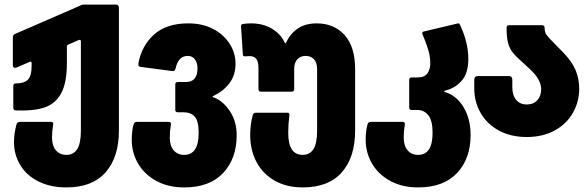

<svg xmlns="http://www.w3.org/2000/svg" viewBox="-20 -590 2568 838"><path d="M41 30Q41 -7 52 -47Q55 -58 66 -58H204Q214 -58 212 -46Q207 -18 207 10Q207 46 224 66Q241 86 270 86Q301 86 317 61Q333 36 333 -20V-410Q333 -414 330 -415.5Q327 -417 323 -415L277 -395Q272 -393 272 -386V-315Q272 -228 246.5 -182Q221 -136 173 -120.5Q125 -105 50 -108Q38 -108 38 -120V-215Q38 -221 41 -223.5Q44 -226 51 -226Q85 -226 101.5 -242Q118 -258 118 -303V-315Q118 -319 115.5 -320.5Q113 -322 110 -320L54 -296L46 -294Q36 -294 36 -305V-426Q36 -438 46 -442L322 -562Q324 -563 331.5 -566.5Q339 -570 345 -570H487Q492 -570 495.5 -566.5Q499 -563 499 -558V-20Q499 96 441 162Q383 228 270 228Q200 228 148 202Q96 176 68.5 130.5Q41 85 41 30Z M555 20Q555 -18 563 -47Q566 -58 577 -58H716Q728 -58 726 -46Q721 -18 721 10Q721 46 738 66Q755 86 784 86Q847 86 847 -10Q847 -63 829.5 -81.5Q812 -100 781 -100H756Q745 -100 745 -111V-221Q745 -232 756 -232H791Q842 -232 842 -292Q842 -315 831 -330.5Q820 -346 799 -346Q758 -346 746 -290Q744 -284 741 -281.5Q738 -279 731 -280L594 -298Q588 -299 585.5 -302Q583 -305 584 -313Q598 -390 652 -439Q706 -488 802 -488Q863 -488 909.5 -464Q956 -440 982 -399.5Q1008 -359 1008 -312Q1008 -262 981.5 -227Q955 -192 913 -172Q908 -170 907.5 -168.5Q907 -167 912 -165Q952 -151 982.5 -106Q1013 -61 1013 0Q1013 102 954 165Q895 228 784 228Q714 228 662 199.5Q610 171 582.5 123.5Q555 76 555 20Z M1314 -346Q1292 -346 1278 -331.5Q1264 -317 1264 -288V-201Q1264 -190 1253 -190H1119Q1108 -190 1108 -201V-295Q1108 -320 1098.5 -333Q1089 -346 1066 -345L1049 -344Q1040 -344 1040 -352L1032 -475Q1032 -480 1033.5 -482Q1035 -484 1039 -485Q1053 -488 1076 -488Q1127 -488 1165.5 -465.5Q1204 -443 1221 -407Q1224 -401 1226 -401Q1228 -401 1230 -406Q1245 -441 1278.5 -464.5Q1312 -488 1362 -488Q1438 -488 1484 -437Q1530 -386 1530 -288V-20Q1530 96 1472 162Q1414 228 1301 228Q1231 228 1179 198.5Q1127 169 1099.5 117Q1072 65 1072 0Q1072 -47 1083 -87Q1086 -98 1097 -98H1235Q1245 -98 1243 -86Q1238 -49 1238 -10Q1238 86 1301 86Q1332 86 1348 61Q1364 36 1364 -20V-288Q1364 -317 1350 -331.5Q1336 -346 1314 -346Z M1576 20Q1576 -18 1584 -47Q1587 -58 1598 -58H1737Q1749 -58 1747 -46Q1742 -18 1742 10Q1742 46 1759 66Q1776 86 1805 86Q1868 86 1868 -10Q1868 -64 1849.5 -87Q1831 -110 1802 -110H1777Q1766 -110 1766 -121V-241Q1766 -252 1777 -252H1802Q1833 -252 1845.5 -270Q1858 -288 1858 -312Q1858 -341 1850.5 -367Q1843 -393 1835.5 -412Q1828 -431 1825 -438Q1823 -444 1823 -445Q1823 -452 1832 -453L1975 -487Q1977 -488 1981 -488Q1985 -488 1988 -481Q2024 -405 2024 -332Q2024 -270 1994.5 -237Q1965 -204 1924 -195Q1919 -194 1918.5 -191.5Q1918 -189 1923 -188Q1974 -172 2004 -121Q2034 -70 2034 0Q2034 102 1975 165Q1916 228 1805 228Q1735 228 1683 199.5Q1631 171 1603.5 123.5Q1576 76 1576 20Z M2050 -203V-242Q2050 -258 2066 -258H2200Q2216 -258 2216 -242V-210Q2216 -174 2233 -154Q2250 -134 2279 -134Q2308 -134 2325 -152.5Q2342 -171 2342 -201Q2342 -243 2293 -288L2253 -325Q2227 -348 2214.5 -365.5Q2202 -383 2196.5 -406.5Q2191 -430 2191 -469Q2191 -480 2202 -480H2345Q2357 -480 2357 -469Q2357 -450 2364.5 -439Q2372 -428 2402 -398L2441 -358Q2478 -319 2493 -282Q2508 -245 2508 -203Q2508 -146 2480.5 -97.5Q2453 -49 2401 -20.5Q2349 8 2279 8Q2209 8 2157 -20.5Q2105 -49 2077.5 -97.5Q2050 -146 2050 -203Z"/></svg>

Font: Barlow GEO ExtraBold
Style: Regular
Weight: 800
Designer: Jeremy Tribby
Foundry: Tribby Type
Version: Version 1.408